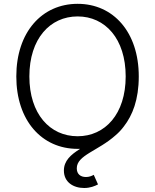

<svg xmlns="http://www.w3.org/2000/svg" viewBox="-20 -757 799 989"><path d="M379.9 9.8H392.6C344.2 40 309.1 71.3 309.1 121.6C309.1 181.2 357.4 211.4 413.6 211.4C444.8 211.4 467.8 201.7 484.9 192.9L462.9 143.6C451.7 149.9 438.5 154.8 422.9 154.8C395.5 154.8 375.5 140.6 375.5 109.9C375.5 42 484.9 21 575.7 -60.5C591.3 -73.7 605.5 -88.9 618.2 -106C662.1 -162.6 694.8 -242.7 694.8 -363.3C694.8 -591.3 564 -737.3 379.9 -737.3C195.8 -737.3 64 -591.3 64 -363.3C64 -135.7 195.3 9.8 379.9 9.8ZM379.9 -55.2C236.8 -55.2 131.3 -170.4 131.3 -363.3C131.3 -557.6 237.8 -672.4 379.9 -672.4C521.5 -672.4 627.4 -557.6 627.4 -363.3C627.4 -169.9 521.5 -55.2 379.9 -55.2Z"/></svg>

Font: Raveo Light
Style: Regular
Weight: 300
Designer: Jakub Foglar, Rasmus Andersson (Inter)
Foundry: Jakubfoglar.com
Version: Version 1.100;Glyphs 3.2.3 (3260)